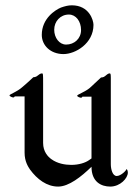

<svg xmlns="http://www.w3.org/2000/svg" viewBox="-20 -689 500 709"><path d="M279.3 -578.1C279.3 -546.4 254.4 -524.4 224.1 -524.4C199.2 -524.4 180.2 -549.3 180.2 -579.1C180.2 -610.4 203.1 -635.3 234.4 -635.3C260.3 -635.3 279.3 -610.4 279.3 -578.1ZM325.2 -597.2C325.2 -613.3 310.1 -669.4 245.1 -669.4C231.9 -669.4 219.2 -666 205.1 -661.1C184.1 -652.3 134.3 -621.1 134.3 -560.1C134.3 -521 167 -489.3 214.4 -489.3C258.3 -489.3 325.2 -528.3 325.2 -597.2ZM389.2 -122.1V-386.2V-400.9C389.2 -416 388.2 -418 384.8 -418C378.9 -418 373 -412.1 368.2 -408.2C362.8 -402.8 353 -402.8 353 -402.8L311 -363.8C293 -349.1 265.1 -339.8 265.1 -335.9C264.2 -332 275.9 -328.1 278.8 -328.1C283.2 -328.1 284.2 -332 284.2 -332H317.9V-104C314 -101.1 311 -99.1 308.1 -97.2C294.9 -87.9 271 -80.1 243.2 -80.1C220.2 -80.1 191.9 -85 169.9 -101.1C157.2 -109.9 139.2 -128.9 139.2 -161.1V-380.9C139.2 -415 139.2 -418 134.8 -418C128.9 -418 123 -413.1 118.2 -409.2C112.8 -403.8 103 -403.8 103 -403.8C103 -403.8 81.1 -382.8 61 -366.2C43 -350.1 15.1 -340.8 15.1 -336.9C15.1 -333 25.9 -329.1 28.8 -329.1C33.2 -329.1 34.2 -333 34.2 -333H70.8V-125C70.8 -92.8 84 -73.2 90.8 -63C117.2 -26.9 152.8 0 194.8 0C233.9 0 279.8 -36.1 317.9 -73.2C317.9 -17.1 354 0 387.2 0C423.8 0 452.1 -30.8 452.1 -51.8C452.1 -62 446.8 -64.9 446.8 -64.9C448.2 -61 426.8 -39.1 411.1 -39.1C396 -39.1 389.2 -63 389.2 -83Z"/></svg>

Font: Pierce
Style: Roman
Weight: 500
Version: Version 0.2.0